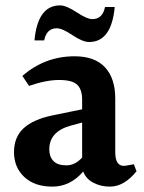

<svg xmlns="http://www.w3.org/2000/svg" viewBox="-20 -774 533 713"><path d="M311 -618Q287 -618 249 -643.5Q211 -669 191 -669Q153 -669 144 -624H108Q120 -754 203 -754Q226 -754 264.5 -728.5Q303 -703 323 -703Q361 -703 370 -748H406Q394 -618 311 -618ZM163 -219Q163 -192 178.5 -176Q194 -160 226.5 -160Q259 -160 285 -189V-319L241 -307Q163 -285 163 -219ZM388 -81Q354 -81 326.5 -95.5Q299 -110 289 -137Q241 -81 174.5 -81Q108 -81 70 -117Q32 -153 32 -209Q32 -265 68 -298Q104 -331 177 -346L285 -368V-404Q285 -442 266.5 -459.5Q248 -477 199.5 -477Q151 -477 88 -455L63 -492Q147 -565 257 -565Q332 -565 370 -524Q408 -483 408 -408V-209Q408 -158 440 -158Q445 -158 477 -164L487 -138Q441 -81 388 -81Z"/></svg>

Font: Halant SemiBold
Style: Regular
Weight: 600
Designer: Hitesh Malaviya (Devanagari), Satya Rajpurohit (Latin)
Foundry: Indian Type Foundry
Version: Version 1.101;PS 1.0;hotconv 1.0.78;makeotf.lib2.5.61930; tt